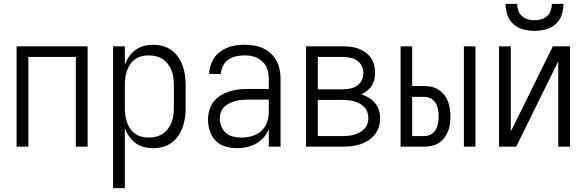

<svg xmlns="http://www.w3.org/2000/svg" viewBox="-20 -760 3040 995"><path d="M66 0V-520H434V0H373V-465H127V0Z M566 215V-520H627V-424Q635 -447 649 -467Q663 -487 682.5 -501.5Q702 -516 725.5 -522Q749 -528 773 -528Q799 -528 823.5 -521.5Q848 -515 868.5 -500Q889 -485 903.5 -464Q918 -443 926.5 -419.5Q935 -396 938.5 -370.5Q942 -345 942 -320V-200Q942 -175 938.5 -149.5Q935 -124 926.5 -100.5Q918 -77 903.5 -56Q889 -35 868.5 -20Q848 -5 823.5 1.5Q799 8 773 8Q749 8 725.5 2Q702 -4 682.5 -18.5Q663 -33 649 -53Q635 -73 627 -96V215ZM751 -47Q770 -47 788.5 -51.5Q807 -56 823 -66.5Q839 -77 850.5 -92.5Q862 -108 869 -125.5Q876 -143 878.5 -162Q881 -181 881 -200V-320Q881 -339 878.5 -358Q876 -377 869 -394.5Q862 -412 850.5 -427.5Q839 -443 823 -453.5Q807 -464 788.5 -468.5Q770 -473 751 -473Q732 -473 714 -468.5Q696 -464 680.5 -453Q665 -442 654.5 -426.5Q644 -411 638 -393.5Q632 -376 629.5 -357.5Q627 -339 627 -320V-200Q627 -181 629.5 -162.5Q632 -144 638 -126.5Q644 -109 654.5 -93.5Q665 -78 680.5 -67Q696 -56 714 -51.5Q732 -47 751 -47Z M1208 8Q1178 8 1148.5 -0.5Q1119 -9 1098 -30.5Q1077 -52 1067.5 -81Q1058 -110 1058 -140Q1058 -165 1065 -189.5Q1072 -214 1087.5 -233.5Q1103 -253 1124.5 -266Q1146 -279 1170 -286.5Q1194 -294 1218.5 -296.5Q1243 -299 1268 -299H1373V-352Q1373 -368 1370 -384.5Q1367 -401 1359.5 -415.5Q1352 -430 1339.5 -441.5Q1327 -453 1312.5 -460Q1298 -467 1281.5 -470Q1265 -473 1248 -473Q1226 -473 1204.5 -468.5Q1183 -464 1164.5 -451.5Q1146 -439 1135.5 -419Q1125 -399 1125 -377H1064Q1064 -399 1071 -420.5Q1078 -442 1090.5 -460.5Q1103 -479 1121.5 -492.5Q1140 -506 1160.5 -514Q1181 -522 1203.5 -525Q1226 -528 1248 -528Q1273 -528 1297 -524Q1321 -520 1343 -510Q1365 -500 1383 -483.5Q1401 -467 1412.5 -445.5Q1424 -424 1429 -400Q1434 -376 1434 -352V0H1373V-91Q1363 -67 1346 -47.5Q1329 -28 1306.5 -15.5Q1284 -3 1258.5 2.5Q1233 8 1208 8ZM1230 -47Q1257 -47 1284.5 -54.5Q1312 -62 1333 -80.5Q1354 -99 1363.5 -125.5Q1373 -152 1373 -180V-244H1268Q1252 -244 1235 -242.5Q1218 -241 1201.5 -237Q1185 -233 1170 -225.5Q1155 -218 1142.5 -206.5Q1130 -195 1124.5 -179Q1119 -163 1119 -146Q1119 -125 1127 -105Q1135 -85 1151 -71Q1167 -57 1188 -52Q1209 -47 1230 -47Z M1566 0V-520H1757Q1777 -520 1797.5 -517.5Q1818 -515 1837 -508Q1856 -501 1873 -489Q1890 -477 1902 -460Q1914 -443 1919 -423Q1924 -403 1924 -382Q1924 -365 1920 -347.5Q1916 -330 1906.5 -315.5Q1897 -301 1883 -290Q1869 -279 1853 -271Q1873 -265 1891.5 -253.5Q1910 -242 1923.5 -226Q1937 -210 1943.5 -189Q1950 -168 1950 -147Q1950 -124 1943 -102Q1936 -80 1922 -62Q1908 -44 1888 -31.5Q1868 -19 1846.5 -12Q1825 -5 1802 -2.5Q1779 0 1757 0ZM1757 -297Q1776 -297 1795 -301Q1814 -305 1830 -315.5Q1846 -326 1854.5 -344Q1863 -362 1863 -381Q1863 -400 1854.5 -418Q1846 -436 1830 -446.5Q1814 -457 1795 -461Q1776 -465 1757 -465H1627V-297ZM1627 -55H1757Q1772 -55 1787 -56.5Q1802 -58 1816.5 -62.5Q1831 -67 1844.5 -74Q1858 -81 1868.5 -92.5Q1879 -104 1884 -118.5Q1889 -133 1889 -148Q1889 -163 1884 -178Q1879 -193 1869 -204Q1859 -215 1845 -222.5Q1831 -230 1816.5 -234.5Q1802 -239 1787 -240.5Q1772 -242 1757 -242H1627Z M2384 0V-520H2444V0ZM2056 0V-520H2116V-314H2180Q2200 -314 2219 -309.5Q2238 -305 2254.5 -294Q2271 -283 2283 -267.5Q2295 -252 2302 -233.5Q2309 -215 2311.5 -195.5Q2314 -176 2314 -157Q2314 -137 2311.5 -117.5Q2309 -98 2302 -80Q2295 -62 2283 -46Q2271 -30 2254.5 -19.5Q2238 -9 2219 -4.5Q2200 0 2180 0ZM2180 -55Q2198 -55 2214 -64Q2230 -73 2238.5 -88.5Q2247 -104 2250 -121.5Q2253 -139 2253 -157Q2253 -175 2250 -192.5Q2247 -210 2238.5 -225Q2230 -240 2214 -249Q2198 -258 2180 -258H2116V-55Z M2566 0V-520H2627V-78L2845 -520H2934V0H2873V-442L2655 0ZM2750 -600Q2721 -600 2692 -607.5Q2663 -615 2641 -634.5Q2619 -654 2609.5 -682.5Q2600 -711 2600 -740H2660Q2660 -722 2666 -705Q2672 -688 2685 -676.5Q2698 -665 2715 -660Q2732 -655 2750 -655Q2768 -655 2785 -660Q2802 -665 2815 -676.5Q2828 -688 2834 -705Q2840 -722 2840 -740H2900Q2900 -711 2890.5 -682.5Q2881 -654 2859 -634.5Q2837 -615 2808 -607.5Q2779 -600 2750 -600Z"/></svg>

Font: Iosevka Custom Light
Style: Regular
Weight: 300
Monospace: yes
Designer: Belleve Invis
Foundry: Belleve Invis
Version: Version 27.3.5